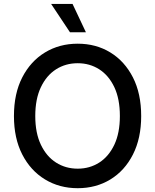

<svg xmlns="http://www.w3.org/2000/svg" viewBox="-20 -964 804 994"><path d="M382.3 10.3Q287.6 10.3 212.9 -35.2Q138.2 -80.6 95.2 -164.3Q52.2 -248 52.2 -363.3Q52.2 -479.5 95.2 -563.2Q138.2 -647 212.9 -692.4Q287.6 -737.8 382.3 -737.8Q477.1 -737.8 551.3 -692.4Q625.5 -647 668.2 -563.2Q710.9 -479.5 710.9 -363.3Q710.9 -248 668.2 -164.1Q625.5 -80.1 551.3 -34.9Q477.1 10.3 382.3 10.3ZM382.3 -90.8Q444.3 -90.8 493.7 -122.3Q543 -153.8 571.8 -214.6Q600.6 -275.4 600.6 -363.3Q600.6 -452.1 571.8 -512.9Q543 -573.7 493.7 -605.2Q444.3 -636.7 382.3 -636.7Q319.8 -636.7 270.3 -605.2Q220.7 -573.7 191.7 -512.7Q162.6 -451.7 162.6 -363.3Q162.6 -275.4 191.7 -214.6Q220.7 -153.8 270.3 -122.3Q319.8 -90.8 382.3 -90.8ZM342.3 -796.9 244.6 -943.8H355.5L424.8 -796.9Z"/></svg>

Font: Inter 17pt Medium
Style: Regular
Weight: 500
Version: Version 4.001;git-66647c0bb